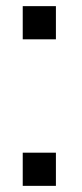

<svg xmlns="http://www.w3.org/2000/svg" viewBox="-20 -605 266 625"><path d="M54 -477V-585H162V-477ZM54 0V-108H162V0Z"/></svg>

Font: Orbitron Medium
Style: Regular
Weight: 500
Designer: Matt McInerney
Foundry: The League of Moveable Type
Version: Version 2.001